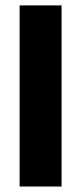

<svg xmlns="http://www.w3.org/2000/svg" viewBox="-20 -680 296 700"><path d="M51.5 0V-660.3H204.5V0Z"/></svg>

Font: Anek Odia Medium
Style: Regular
Weight: 500
Designer: Yesha Goshar & Mahesh Sahu (Odia), Yesha Goshar (Latin)
Foundry: Ek Type
Version: Version 1.003